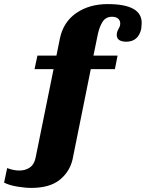

<svg xmlns="http://www.w3.org/2000/svg" viewBox="-104 -742 713 939"><path d="M589 -630Q589 -620 587 -602Q573 -538 513 -538Q492 -538 479.5 -546Q467 -554 467 -571Q467 -585 474.5 -598.5Q482 -612 483 -617Q484 -620 484 -627Q484 -642 473.5 -651Q463 -660 444 -660Q414 -660 398.5 -636.5Q383 -613 375 -577L353 -470H471L458 -404H340L251 37Q237 98 188 137.5Q139 177 49 177Q19 177 -20 170.5Q-59 164 -84 151L-69 80Q-38 92 -9 92Q20 92 41.5 77.5Q63 63 70 30L158 -404H65L79 -470H172L189 -554Q206 -635 269.5 -678.5Q333 -722 423 -722Q589 -722 589 -630Z"/></svg>

Font: Taviraj ExtraBold
Style: Italic
Weight: 800
Italic angle: -12°
Designer: Katatrad Team
Foundry: CadsonDemak
Version: Version 1.001